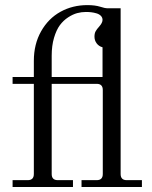

<svg xmlns="http://www.w3.org/2000/svg" viewBox="-20 -747 608 767"><path d="M30.3 0V-27.3H90.8Q115.2 -27.3 115.2 -51.8V-412.1H30.3V-439.5H115.2V-503.9Q115.2 -570.8 144.3 -622.1Q173.3 -673.3 221.7 -700Q270 -726.6 329.1 -726.6Q359.4 -726.6 379.9 -720.2Q398.9 -713.9 410.6 -713.9H461.9V-624V-51.8Q461.9 -27.3 486.3 -27.3H546.9V0H305.7V-27.3H366.2Q390.6 -27.3 390.6 -51.8V-387.7Q390.6 -412.1 366.2 -412.1H186.5V-51.8Q186.5 -27.3 210.9 -27.3H271.5V0ZM186.5 -439.5H389.6V-558.1Q375 -562 366.2 -573.7Q357.4 -585.4 357.4 -600.6Q357.4 -613.8 362.1 -622.1Q366.7 -630.4 376 -640.6Q389.6 -655.8 389.6 -667.5Q389.6 -676.8 383.1 -683.6Q376.5 -690.4 365.7 -693.6Q355 -696.8 344.7 -698Q334.5 -699.2 323.2 -699.2Q305.7 -699.2 288.3 -694.6Q271 -689.9 252.2 -677.7Q233.4 -665.5 219.2 -646.5Q205.1 -627.4 195.8 -595.9Q186.5 -564.5 186.5 -524.4Z"/></svg>

Font: Theano Modern
Style: Regular
Weight: 400
Designer: Alexey Kryukov
Version: Version 2.00